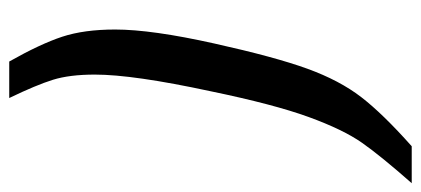

<svg xmlns="http://www.w3.org/2000/svg" viewBox="-274 -510 933 426"><g transform="rotate(90 193.0 -296.5)"><path d="M45 -85Q45 -166 76 -305Q106 -440 132 -511.5Q158 -583 195 -631Q232 -679 304 -743H386Q326 -675 296.5 -633Q267 -591 239 -514Q211 -437 182 -297Q145 -125 145 -40Q145 16 156.5 53Q168 90 197 150H116Q77 81 61 32.5Q45 -16 45 -85Z"/></g></svg>

Font: Saira Semi Condensed Medium
Style: Italic
Weight: 500
Width: 4
Italic angle: -12°
Designer: Hector Gatti with collaboration of the Omnibus-Type team
Foundry: Omnibus-Type
Version: Version 1.001; ttfautohint (v1.8)